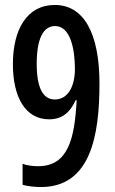

<svg xmlns="http://www.w3.org/2000/svg" viewBox="-20 -744 465 774"><path d="M145 10C345 10 381 -197 381 -407C381 -613 316 -724 201 -724C89 -724 32 -626 32 -485C32 -356 80 -263 178 -263C230 -263 262 -290 285 -340H289C281 -188 256 -74 134 -74C116 -74 90 -76 71 -84V1C91 7 123 10 145 10ZM201 -343C153 -343 128 -390 128 -487C128 -591 156 -639 202 -639C264 -639 282 -546 282 -465C282 -401 257 -343 201 -343Z"/></svg>

Font: Noto Sans Devanagari UI ExtraCondensed Medium
Style: Regular
Weight: 500
Width: 2
Designer: Jelle Bosma - Monotype Design Team
Foundry: Monotype Imaging Inc.
Version: Version 2.003